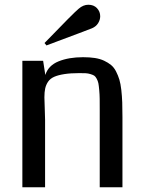

<svg xmlns="http://www.w3.org/2000/svg" viewBox="-20 -793 612 813"><path d="M74.7 0ZM498.5 0H402.3V-324.2Q402.3 -355.5 402.1 -374.3Q401.9 -393.1 400.1 -412.1Q398.4 -431.2 396.5 -440.7Q394.5 -450.2 389.4 -459.7Q384.3 -469.2 378.9 -472.7Q373.5 -476.1 363.3 -479.2Q353 -482.4 342.8 -482.9Q332.5 -483.4 315.4 -483.4Q278.3 -483.4 252.2 -479.2Q226.1 -475.1 209.5 -467.8Q192.9 -460.4 183.8 -447.3Q174.8 -434.1 171.4 -418.7Q168 -403.3 168 -380.9Q168 -368.2 169.4 -336.7Q170.9 -305.2 170.9 -285.6V0H74.7V-535.6H162.6L171.9 -475.6Q184.6 -515.6 228 -533.2Q271.5 -550.8 331.5 -550.8Q359.9 -550.8 381.8 -547.4Q403.8 -543.9 420.9 -535.9Q438 -527.8 450.4 -517.6Q462.9 -507.3 471.4 -490.5Q480 -473.6 485.4 -456.1Q490.7 -438.5 493.7 -412.1Q496.6 -385.7 497.6 -359.6Q498.5 -333.5 498.5 -297.4ZM313 -755.9Q332.5 -772.9 354 -772.9Q377 -772.9 390.6 -758.5Q404.3 -744.1 404.3 -724.1Q404.3 -709 395.5 -694.8Q386.7 -680.7 369.6 -673.3Q364.3 -670.9 315.9 -652.8Q267.6 -634.8 222.2 -617.7L176.8 -600.6L168.5 -610.8Q293.9 -740.7 313 -755.9Z"/></svg>

Font: Coda
Style: Regular
Weight: 400
Designer: vernon adams
Foundry: vernon adams
Version: Version 2.000; ttfautohint (v0.8) -r 50 -G 200 -x